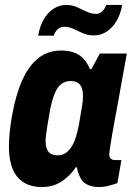

<svg xmlns="http://www.w3.org/2000/svg" viewBox="-20 -743 536 775"><path d="M149 12Q106 12 76 -6.5Q46 -25 31 -61Q16 -97 16 -150Q16 -177 19 -207.5Q22 -238 28 -273Q43 -359 69.5 -418.5Q96 -478 135 -508.5Q174 -539 227 -539Q259 -539 281.5 -530Q304 -521 318.5 -504.5Q333 -488 343 -464H349L383 -527H492L468 -395Q464 -370 457.5 -335.5Q451 -301 444.5 -265.5Q438 -230 432.5 -198.5Q427 -167 424 -146Q421 -125 421 -121Q421 -109 427 -103Q433 -97 443 -97H470L454 -4Q438 2 418 7Q398 12 378 12Q351 12 330 1Q309 -10 300 -35Q297 -42 294.5 -49.5Q292 -57 291 -67L286 -68Q264 -34 229.5 -11Q195 12 149 12ZM213 -116Q229 -116 242 -123.5Q255 -131 266 -146.5Q277 -162 284.5 -184.5Q292 -207 298 -236Q305 -279 309 -302Q313 -325 314 -336.5Q315 -348 315 -355Q315 -375 310 -388.5Q305 -402 294 -409Q283 -416 266 -416Q243 -416 227 -403.5Q211 -391 200.5 -365Q190 -339 182 -299Q174 -255 170.5 -231Q167 -207 165.5 -195.5Q164 -184 164 -175Q164 -145 175.5 -130.5Q187 -116 213 -116ZM134 -599Q140 -635 155.5 -663Q171 -691 195 -707Q219 -723 247 -723Q271 -723 291 -714Q311 -705 329.5 -696Q348 -687 368 -687Q382 -687 392.5 -697Q403 -707 409 -723H473Q467 -687 451 -659.5Q435 -632 411.5 -616Q388 -600 359 -600Q335 -600 315.5 -608.5Q296 -617 277.5 -626Q259 -635 238 -635Q224 -635 213 -625Q202 -615 197 -599Z"/></svg>

Font: Archivo Condensed ExtraBold
Style: Italic
Weight: 800
Width: 3
Italic angle: -10°
Designer: Hector Gatti
Foundry: Omnibus-Type
Version: Version 2.001